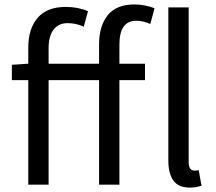

<svg xmlns="http://www.w3.org/2000/svg" viewBox="-20 -829 968 862"><path d="M832 13.2Q780.8 13.2 758.3 -18.6Q735.8 -50.3 735.8 -107.9V-795.9H827.1V-102.1Q827.1 -81.1 834.2 -72Q841.3 -63 852.1 -63Q856.4 -63 860.4 -63.2Q864.3 -63.5 872.1 -64.9L884.8 4.9Q875.5 7.8 862.8 10.5Q850.1 13.2 832 13.2ZM33.2 -469.2V-538.1L106.9 -543V-615.2Q106.9 -699.7 148.9 -748.8Q190.9 -797.9 274.9 -797.9Q330.6 -797.9 375 -778.8L356 -709Q322.8 -725.1 283.2 -725.1Q242.7 -725.1 220.5 -696Q198.2 -667 198.2 -612.8V-543H424.8V-629.9Q424.8 -712.4 463.6 -760.7Q502.4 -809.1 584 -809.1Q607.9 -809.1 631.6 -804.2Q655.3 -799.3 673.8 -792L654.8 -721.2Q623.5 -735.8 591.8 -735.8Q516.1 -735.8 516.1 -628.9V-543H630.9V-469.2H516.1V0H424.8V-469.2H198.2V0H106.9V-469.2Z"/></svg>

Font: Source Han Sans CN
Style: Regular
Weight: 400
Designer: Ryoko NISHIZUKA  (kana, bopomofo & ideographs); Paul D. Hunt (Latin, Greek & Cyrillic); Sandoll Communications , Soo-you
Foundry: Adobe
Version: Version 2.004;hotconv 1.0.118;makeotfexe 2.5.65603